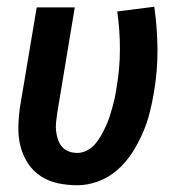

<svg xmlns="http://www.w3.org/2000/svg" viewBox="-20 -542 540 570"><path d="M210 8Q180 8 152 2Q124 -4 101 -19Q78 -34 63 -57Q48 -80 41 -107Q34 -134 34.5 -163.5Q35 -193 39 -222L89 -520H202L150 -207Q148 -193 146.5 -179.5Q145 -166 146.5 -153Q148 -140 152 -128Q156 -116 164 -106.5Q172 -97 184 -92.5Q196 -88 210 -88Q224 -88 238.5 -95.5Q253 -103 263 -115Q273 -127 280.5 -140.5Q288 -154 294.5 -168Q301 -182 305.5 -196Q310 -210 314 -224.5Q318 -239 321 -253Q324 -267 326 -282Q336 -339 336 -396Q336 -453 328 -508L438 -522Q447 -460 447.5 -396Q448 -332 437 -268Q432 -237 424 -206Q416 -175 403 -145.5Q390 -116 372 -88Q354 -60 328.5 -37.5Q303 -15 271.5 -3.5Q240 8 210 8Z"/></svg>

Font: Iosevka Custom
Style: Bold Italic
Weight: 700
Italic angle: -9°
Designer: Belleve Invis
Foundry: Belleve Invis
Version: Version 30.3.1; ttfautohint (v1.8.3)